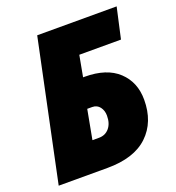

<svg xmlns="http://www.w3.org/2000/svg" viewBox="-130 -818 843 922"><g transform="rotate(-20 291.5 -357.0)"><path d="M163 -714H569L534 -557H321L301 -449H309Q421 -449 480.5 -393.5Q540 -338 540 -248Q540 -134 469.5 -67Q399 0 262 0H13ZM274 -150Q306 -150 326 -173.5Q346 -197 346 -237Q346 -263 332 -281.5Q318 -300 293 -300H268L240 -150Z"/></g></svg>

Font: Noto Sans Display Black
Style: Italic
Weight: 900
Italic angle: -12°
Designer: Monotype Design team
Foundry: Monotype Imaging Inc.
Version: Version 1.000